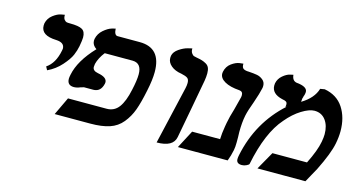

<svg xmlns="http://www.w3.org/2000/svg" viewBox="-67 -829 2029 1095"><g transform="rotate(15 948.0 -281.5)"><path d="M189 -230 178.2 -250Q227.1 -282.2 242.2 -360.8Q244.1 -368.7 244.1 -372.1Q244.1 -408.2 194.8 -410.2Q104 -413.1 104 -471.2Q104 -480 105 -484.9Q111.8 -515.6 137 -534.9Q162.1 -554.2 183.6 -558.1L205.1 -562V-558.1Q205.1 -542 212.2 -533.4Q219.2 -524.9 226.1 -523.4Q232.9 -522 246.1 -522Q297.9 -522 318.4 -510Q338.9 -498 338.9 -463.9Q338.9 -447.8 332 -410.2Q327.1 -384.3 315.2 -356.2Q303.2 -328.1 269.5 -290Q235.8 -252 189 -230Z M686.5 -249Q699.7 -308.1 699.7 -342.8Q699.7 -408.7 645.5 -409.2H481.4Q482.4 -409.2 482.4 -408.2Q482.4 -408.2 480.5 -408.2V-409.2Q479.5 -408.2 480.5 -408.2Q452.6 -372.1 443.4 -335.9Q441.4 -321.8 441.4 -317.9Q441.4 -294.9 473.6 -289.1Q528.8 -279.3 528.3 -249Q528.3 -248 527.8 -245.1Q527.3 -242.2 527.3 -241.2Q516.1 -191.4 472.7 -190.9H449.7H417.5Q415.5 -190.9 397.5 -185.1Q379.4 -177.2 361.3 -176.8Q321.3 -176.8 321.3 -215.8Q321.3 -224.6 324.7 -240.2Q341.8 -326.2 429.7 -418.9Q403.8 -436 403.3 -461.9Q403.3 -462.9 403.8 -467Q404.3 -471.2 404.3 -473.1Q411.1 -505.4 436.3 -527.1Q461.4 -548.8 483.4 -555.2L505.4 -561Q507.3 -522 527.3 -522H657.7Q784.7 -522 784.7 -378.9Q784.7 -333 770.5 -266.1Q755.4 -191.9 739 -147Q722.7 -102.1 693.1 -65.9Q663.6 -29.8 618.7 -14.9Q573.7 0 505.4 0H295.4L345.7 -106H573.7Q618.7 -106 645 -141.6Q671.4 -177.2 686.5 -249Z M898.9 5.9 978 -335.9Q981.9 -353 981.9 -367.2Q981.9 -388.2 970.9 -396Q960 -403.8 934.1 -409.2Q895 -415 872.1 -434.6Q849.1 -454.1 849.1 -480Q849.1 -488.8 850.1 -493.2Q855 -517.1 881.6 -535.2Q908.2 -553.2 932.6 -559.1L957 -564.9V-561Q957 -545.9 964.1 -536.4Q971.2 -526.9 976.6 -524.9Q981.9 -522.9 993.2 -521Q1015.1 -517.1 1027.1 -513.4Q1039.1 -509.8 1052 -502.4Q1064.9 -495.1 1070.6 -482.2Q1076.2 -469.2 1076.2 -449.2Q1076.2 -429.2 1072.3 -405.8Q1062.5 -351.6 1040.8 -234.4Q1019 -117.2 1007.3 -55.2Q996.1 5.9 898.9 5.9Z M1347.7 -272.9Q1338.9 -230 1338.9 -173.8Q1338.9 -152.8 1339.8 -143.1Q1339.8 -143.1 1339.8 -111.8Q1339.8 -85 1335.9 -65.9Q1329.1 -31.7 1316.9 0H1022.9L1078.6 -106H1243.7Q1244.6 -140.1 1252 -183.1Q1253.9 -197.3 1255.9 -205.1Q1262.7 -242.2 1277.8 -291Q1296.9 -365.2 1297.9 -369.1Q1298.8 -374 1298.8 -379.9Q1298.8 -401.9 1277.8 -403.8Q1221.7 -407.7 1190.2 -425.8Q1158.7 -443.8 1158.7 -471.2Q1158.7 -478 1159.7 -481Q1166.5 -514.2 1191.7 -532.5Q1216.8 -550.8 1238.8 -553.7L1260.7 -556.2Q1259.8 -533.2 1271.2 -526.6Q1282.7 -520 1301.8 -520Q1332.5 -518.1 1351.6 -514.6Q1370.6 -511.2 1386.7 -498Q1402.8 -484.9 1402.8 -462.9Q1402.8 -453.1 1400.9 -446.8Q1395 -418 1375 -359.9Q1354.5 -305.2 1347.7 -272.9Z M1720.7 -530.8 1746.6 -535.2Q1820.8 -522 1858.2 -465.1Q1895.5 -408.2 1895.5 -327.1Q1895.5 -293 1887.7 -252.9Q1875.5 -190.9 1822.8 -85Q1815.9 -71.8 1799.3 -42.5Q1782.7 -13.2 1775.9 0H1492.7L1552.7 -106H1756.8Q1797.9 -188 1807.6 -242.2Q1812.5 -269 1812.5 -287.1Q1812.5 -337.9 1788.6 -369.9Q1764.6 -401.9 1722.7 -401.9Q1691.9 -401.9 1647.7 -374.5Q1603.5 -347.2 1564 -299.8Q1481.9 -207 1442.9 -13.2Q1441.9 -8.3 1428.2 -1.7Q1414.6 4.9 1400.9 4.9Q1368.7 4.9 1368.7 -22Q1368.7 -32.7 1371.6 -45.9Q1413.6 -249 1562.5 -382.8L1555.7 -379.9Q1557.6 -385.7 1557.6 -394Q1557.6 -405.3 1551.3 -410.2Q1544.9 -415 1526.9 -418Q1462.9 -433.1 1462.9 -481.9Q1462.9 -490.7 1463.9 -495.1Q1469.7 -522.9 1491.7 -541.5Q1513.7 -560.1 1533.2 -564.5L1552.7 -568.8Q1555.7 -534.7 1581.5 -529.8Q1646.5 -523.9 1646.5 -492.2Q1646.5 -487.3 1645.5 -482.9Q1644.5 -473.1 1639.6 -463.9L1640.6 -464.8Q1640.6 -462.9 1639.2 -459Q1637.7 -455.1 1636.7 -452.1Q1634.8 -438 1634.8 -431.2Q1703.6 -472.7 1720.7 -530.8Z"/></g></svg>

Font: Linux Libertine
Style: Semibold Italic
Weight: 600
Italic angle: -11.5°
Designer: Philipp H. Poll
Foundry: Philipp H. Poll
Version: Version 5.1.2 ; ttfautohint (v0.9)